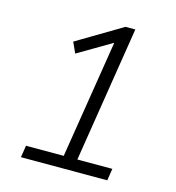

<svg xmlns="http://www.w3.org/2000/svg" viewBox="-106 -795 811 885"><g transform="rotate(15 300.0 -352.5)"><path d="M74 0 83 -57H263L358 -651L396 -646L192 -526L169 -577L384 -705H431L328 -57H495L486 0Z"/></g></svg>

Font: Nunito Sans 10pt Light
Style: Italic
Weight: 300
Italic angle: -9°
Designer: Vernon Adams
Foundry: Vernon Adams
Version: Version 3.101;gftools[0.9.27]